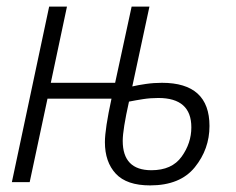

<svg xmlns="http://www.w3.org/2000/svg" viewBox="-20 -552 715 582"><path d="M615 -170Q615 -301 471 -301Q446 -301 422 -297.5Q398 -294 381 -290L433 -532H379L329 -301H134L183 -532H129L16 0H70L124 -253H318Q298 -161 298 -121Q298 -61 331 -25.5Q364 10 435 10Q526 10 570.5 -45Q615 -100 615 -170ZM352 -125Q352 -159 371 -244Q391 -248 413.5 -251.5Q436 -255 460 -255Q560 -255 560 -166Q560 -118 530.5 -77Q501 -36 439 -36Q352 -36 352 -125Z"/></svg>

Font: Noto Sans UI SemiCondensed Light
Style: Italic
Weight: 300
Width: 4
Designer: Monotype Design Team
Foundry: Monotype Imaging Inc.
Version: 1.001